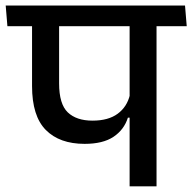

<svg xmlns="http://www.w3.org/2000/svg" viewBox="-41 -654 676 674"><path d="M508.5 -587.5H414V0H508.5ZM367 -562H614.5L608.5 -634.5H361ZM-15 -562H589L583 -634.5H-21ZM256 -149Q320.5 -149 357.5 -173.8Q394.5 -198.5 408 -241H420L415 -321Q405 -279 372.2 -254.8Q339.5 -230.5 283.5 -230.5Q227.5 -230.5 197 -259.5Q166.5 -288.5 166.5 -361.5V-587.5H71.5V-352Q71.5 -246.5 119.8 -197.8Q168 -149 256 -149Z"/></svg>

Font: Anek Devanagari Medium
Style: Regular
Weight: 500
Designer: Kailash Malviya (Devanagari) & Yesha Goshar (Latin)
Foundry: Ek Type
Version: Version 1.003